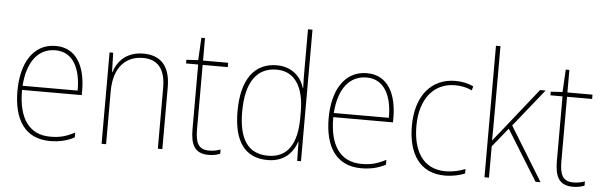

<svg xmlns="http://www.w3.org/2000/svg" viewBox="-49 -927 3476 1105"><g transform="rotate(5 1689.0 -375.0)"><path d="M253 -538C119 -538 55 -416 55 -261C55 -100 119 10 266 10C322 10 365 -1 407 -23V-51C355 -24 319 -15 266 -15C144 -15 80 -105 81 -269H426V-295C426 -427 377 -538 253 -538ZM253 -513C355 -513 401 -420 400 -293H82C92 -438 157 -513 253 -513Z M759 -538C659 -538 609 -477 590 -416H588L585 -528H564V0H590V-305C590 -446 661 -513 759 -513C840 -513 889 -465 889 -352V0H915V-357C915 -481 858 -538 759 -538Z M1182 -15C1121 -15 1104 -55 1104 -130V-503H1249V-528H1104V-658H1083L1076 -528L1008 -524V-503H1078V-130C1078 -42 1101 10 1182 10C1211 10 1230 5 1249 -2V-27C1231 -20 1209 -15 1182 -15Z M1524 10C1620 10 1670 -48 1690 -110H1692L1694 0H1716V-760H1690V-526C1690 -491 1690 -457 1692 -420H1690C1672 -482 1619 -538 1530 -538C1400 -538 1327 -438 1327 -255C1327 -83 1391 10 1524 10ZM1524 -15C1407 -15 1354 -98 1354 -255C1354 -426 1417 -513 1531 -513C1635 -513 1690 -428 1690 -284V-248C1690 -103 1640 -15 1524 -15Z M2051 -538C1917 -538 1853 -416 1853 -261C1853 -100 1917 10 2064 10C2120 10 2163 -1 2205 -23V-51C2153 -24 2117 -15 2064 -15C1942 -15 1878 -105 1879 -269H2224V-295C2224 -427 2175 -538 2051 -538ZM2051 -513C2153 -513 2199 -420 2198 -293H1880C1890 -438 1955 -513 2051 -513Z M2548 10C2593 10 2635 0 2663 -12V-38C2630 -24 2589 -15 2549 -15C2416 -15 2360 -121 2360 -260C2360 -416 2438 -513 2562 -513C2595 -513 2628 -507 2660 -492L2666 -516C2635 -530 2602 -538 2562 -538C2420 -538 2334 -429 2334 -259C2334 -101 2400 10 2548 10Z M2802 -376V-760H2776V0H2802V-181L2891 -291L3071 0H3100L2909 -311L3083 -528H3051L2849 -274C2831 -252 2820 -239 2801 -214C2802 -271 2802 -318 2802 -376Z M3287 -15C3226 -15 3209 -55 3209 -130V-503H3354V-528H3209V-658H3188L3181 -528L3113 -524V-503H3183V-130C3183 -42 3206 10 3287 10C3316 10 3335 5 3354 -2V-27C3336 -20 3314 -15 3287 -15Z"/></g></svg>

Font: Noto Sans Gujarati UI SemiCondensed Thin
Style: Regular
Weight: 100
Width: 4
Designer: Jelle Bosma - Monotype Design Team, Universal Thirst
Foundry: Monotype Imaging Inc.
Version: Version 2.106